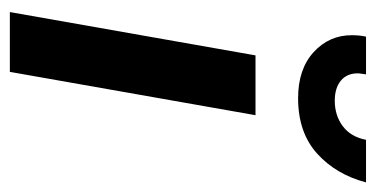

<svg xmlns="http://www.w3.org/2000/svg" viewBox="-207 -557 764 390"><g transform="rotate(90 175.0 -362.0)"><path d="M4.5 0 92.5 -499H214L126 0ZM179.5 -585.5Q120.5 -585.5 86 -617Q51.5 -648.5 51.5 -694.5Q51.5 -701.5 52.2 -709.5Q53 -717.5 54.5 -723.5H131Q130.5 -718.5 129.8 -714.5Q129 -710.5 129 -706.5Q129 -684.5 144 -672.2Q159 -660 184.5 -660Q214.5 -660 236.2 -676.2Q258 -692.5 264 -723.5H350.5Q334.5 -662.5 291.8 -624Q249 -585.5 179.5 -585.5Z"/></g></svg>

Font: Cabin
Style: Bold Italic
Weight: 700
Width: 4
Italic angle: -10°
Designer: Pablo Impallari
Foundry: Pablo Impallari. http://www.impallari.com Igino Marini. http://www.ikern.com
Version: Version 3.001